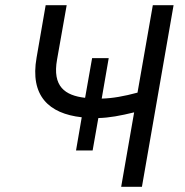

<svg xmlns="http://www.w3.org/2000/svg" viewBox="-20 -720 713 740"><path d="M273 -140H337L359 -265C401 -266 444 -274 497 -287L447 0H527L649 -700H569L510 -363C458 -349 414 -341 372 -340L399 -496H335L308 -343C231 -352 181 -386 200 -491L237 -700H156L121 -498C95 -351 168 -282 295 -268Z"/></svg>

Font: Fixel Display 20240404
Style: Italic
Weight: 400
Italic angle: -10°
Designer: AlfaBravo + MacPaw
Foundry: Kyrylo Tkachov, Marchela Mozhyna, Serhii Makarenko, Maria Weinstein, Zakhar Kryvoshyya
Version: Version 1.211;Glyphs 3.2 (3225)